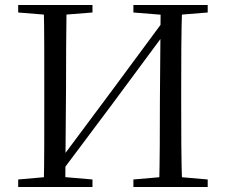

<svg xmlns="http://www.w3.org/2000/svg" viewBox="-20 -748 903 768"><path d="M154.9 0Q156.9 -83.6 157 -167.7Q157.1 -251.7 157.1 -336.8V-391.1Q157.1 -476.1 157 -560.4Q156.9 -644.8 154.9 -728H246.3Q245.1 -645.2 244.6 -560.7Q244.1 -476.1 244.1 -391.1L241 0ZM616.6 0Q618.6 -83.6 619.1 -168.6Q619.6 -253.5 619.6 -343.2L622.7 -728H708.8Q705.8 -645.2 705.3 -560.7Q704.8 -476.1 704.8 -391.1V-336.8Q704.8 -252.2 705.3 -168.1Q705.8 -84.1 708.8 0ZM52.8 0V-30.1L189.7 -42.1H210.4L349.9 -30.1V0ZM52.8 -698V-728H349.9V-698L210.4 -686.9H189.7ZM513.6 0V-30.1L652.1 -42.1H673.2L810.8 -30.1V0ZM513.6 -698V-728H810.8V-698L673.2 -686.9H652.1ZM213.1 -43.3 197.2 -92.2 208.9 -92 428.6 -386.8 648.5 -684.3 667.3 -636.3H654.5L430.9 -334.2Z"/></svg>

Font: Noto Serif HK ExtraLight
Style: Regular
Weight: 200
Designer: Ryoko NISHIZUKA 西塚涼子 (kana & ideographs); Frank Grießhammer (Latin, Greek & Cyrillic); Wenlong ZHANG 张文龙 (bopomofo); San
Foundry: Adobe
Version: Version 2.002-H1;hotconv 1.1.0;makeotfexe 2.6.0